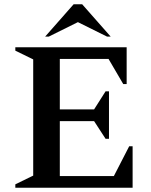

<svg xmlns="http://www.w3.org/2000/svg" viewBox="-20 -882 709 902"><path d="M52 0V-16L136 -57V-603L52 -644V-660H575V-487H559L490 -605H261V-368H422L476 -453H492V-230H476L422 -313H261V-55H515L587 -195H603V0ZM192 -710 326 -862H366L500 -710H483L346 -778L209 -710Z"/></svg>

Font: Spectral SemiBold
Style: Regular
Weight: 600
Designer: Jean-Baptiste Levee
Foundry: Production Type
Version: Version 2.001